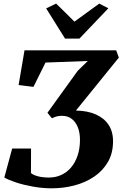

<svg xmlns="http://www.w3.org/2000/svg" viewBox="-20 -1016 667 1042"><path d="M260.5 6Q211.5 6 160.5 -3Q109.5 -12 68 -25.5Q26.5 -39 3.5 -52.5L46 -210H148.5L148 -77Q160 -66 186 -59.2Q212 -52.5 245.5 -52.5Q282 -52.5 312.5 -66.5Q343 -80.5 365.8 -107.2Q388.5 -134 401.2 -172Q414 -210 414 -257.5Q414 -295 402.8 -324.2Q391.5 -353.5 369.8 -370.5Q348 -387.5 316.5 -387.5Q298.5 -387.5 285.2 -383.5Q272 -379.5 262 -374L237.5 -404L402 -632L456.5 -685L227 -676.5L161.5 -544.5L81 -554.5L113 -743H610.5L625 -703.5L392 -416Q454 -415 499 -395.5Q544 -376 568.8 -339.2Q593.5 -302.5 593.5 -249.5Q593.5 -185 565.8 -137Q538 -89 490.5 -57Q443 -25 383.5 -9.5Q324 6 260.5 6ZM333 -806.5 230.5 -970.5 284.5 -996.5Q310 -972 334.8 -947.5Q359.5 -923 384 -898.5Q418 -923 451.2 -947.5Q484.5 -972 518.5 -996.5L568 -971L411 -806.5Z"/></svg>

Font: Merriweather 20pt ExtraBold
Style: Italic
Weight: 800
Italic angle: -7.8°
Version: Version 2.101